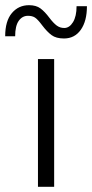

<svg xmlns="http://www.w3.org/2000/svg" viewBox="-69 -721 356 741"><path d="M140 0H77.5V-493H140ZM178 -572.5Q147.5 -572.5 130 -585.5Q112.5 -598.5 94 -623Q76.5 -646.5 66 -653.2Q55.5 -660 39 -660Q17 -660 3.2 -640.5Q-10.5 -621 -10.5 -581H-49Q-49 -640 -23.2 -670.5Q2.5 -701 43 -701Q70.5 -701 87.2 -688.5Q104 -676 121.5 -652.5Q137 -632 149.8 -622.5Q162.5 -613 179 -613Q199 -613 212.8 -635.5Q226.5 -658 226.5 -697H266.5Q266.5 -639.5 242.8 -606Q219 -572.5 178 -572.5Z"/></svg>

Font: Acari Sans Neue
Style: Regular
Weight: 400
Designer: Alfredo Marco Pradil (font), Cristiano Sobral (main changes)
Foundry: Hanken Design Co. (font), Cristiano Sobral (main changes)
Version: Version 2.459;March 19, 2022;FontCreator 14.0.0.2808 64-bit;